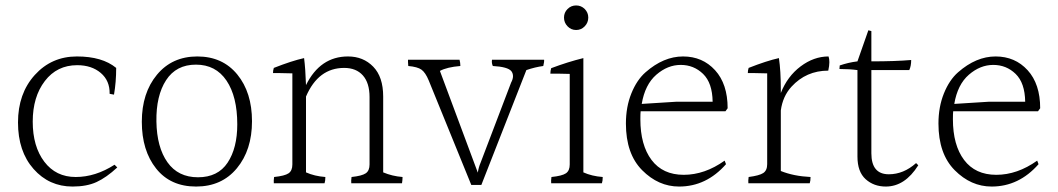

<svg xmlns="http://www.w3.org/2000/svg" viewBox="-20 -722 3878 704"><path d="M246 -38Q160 -38 103 -102.5Q46 -167 46 -273Q46 -379 107.5 -447Q169 -515 262 -515Q355 -515 406 -473Q406 -421 398 -375L382 -378Q383 -426 349.5 -454.5Q316 -483 263 -483Q189 -483 144.5 -425Q100 -367 100 -276Q100 -185 142.5 -129Q185 -73 257.5 -73Q330 -73 400 -118L410 -108Q370 -71 334 -54.5Q298 -38 246 -38Z M850 -266Q850 -368 810.5 -426.5Q771 -485 698.5 -485Q626 -485 589 -428Q552 -371 553.5 -276.5Q555 -182 594 -127Q633 -72 706 -72Q779 -72 814.5 -125.5Q850 -179 850 -266ZM703.5 -515Q796 -515 850 -449Q904 -383 904 -277.5Q904 -172 848.5 -105Q793 -38 699 -38Q605 -38 552.5 -104Q500 -170 500 -275.5Q500 -381 555.5 -448Q611 -515 703.5 -515Z M1385 -368V-90Q1418 -76 1456 -73Q1456 -62 1454 -50H1268Q1267 -59 1269 -73Q1307 -77 1321 -86.5Q1335 -96 1335 -119V-366Q1335 -418 1310.5 -445.5Q1286 -473 1242 -473Q1147 -473 1102 -368V-90Q1133 -76 1173 -73Q1173 -59 1170 -50H984Q983 -59 985 -73Q1024 -77 1038 -86.5Q1052 -96 1052 -119V-453Q1023 -454 1006.5 -454Q990 -454 981 -454Q981 -464 984 -473Q1050 -499 1095 -509Q1100 -470 1102 -410Q1154 -515 1256 -515Q1312 -515 1348.5 -477.5Q1385 -440 1385 -368Z M1477 -480Q1476 -489 1476 -494.5Q1476 -500 1476 -503H1665Q1668 -492 1668 -480Q1619 -476 1593 -462L1732 -89Q1735 -109 1742 -125L1854 -419Q1861 -432 1861 -442.5Q1861 -453 1855 -461Q1842 -477 1787 -480Q1782 -491 1784 -503H1975Q1976 -496 1972 -480Q1942 -476 1910 -465L1745 -44H1708L1552 -427Q1540 -456 1525.5 -466.5Q1511 -477 1477 -480Z M2137 -657.5Q2137 -639 2124 -625.5Q2111 -612 2092.5 -612Q2074 -612 2061 -625.5Q2048 -639 2048 -657.5Q2048 -676 2061 -689Q2074 -702 2092.5 -702Q2111 -702 2124 -689Q2137 -676 2137 -657.5ZM2069 -119V-451Q2040 -452 2023.5 -452Q2007 -452 1998 -452Q1998 -462 2001 -472Q2062 -495 2119 -509V-90Q2150 -76 2190 -73Q2190 -59 2187 -50H2001Q2000 -59 2002 -73Q2041 -77 2055 -86.5Q2069 -96 2069 -119Z M2333 -341 2460 -349H2593Q2592 -418 2558 -451Q2524 -484 2476 -484Q2428 -484 2386.5 -448Q2345 -412 2333 -341ZM2328 -285Q2328 -190 2369 -135.5Q2410 -81 2487 -81Q2564 -81 2637 -133L2642 -120Q2570 -38 2470 -38Q2394 -38 2334.5 -98Q2275 -158 2275 -269Q2275 -330 2295 -379.5Q2315 -429 2347 -457Q2413 -515 2484.5 -515Q2556 -515 2602 -464.5Q2648 -414 2648 -325Q2642 -316 2640 -314H2329Q2328 -305 2328 -285Z M2843 -394V-381Q2867 -442 2915.5 -478.5Q2964 -515 3018 -515Q3021 -507 3021 -494Q3021 -481 3017 -463Q2936 -463 2882 -404Q2850 -369 2843 -317V-95Q2890 -76 2952 -73Q2952 -59 2949 -50H2724Q2723 -59 2725 -73Q2764 -78 2778.5 -87.5Q2793 -97 2793 -120V-453Q2764 -454 2747.5 -454Q2731 -454 2722 -454Q2722 -464 2725 -473Q2791 -499 2836 -509Q2843 -463 2843 -394Z M3058 -469 3059 -482Q3091 -493 3124 -497L3164 -611L3175 -608V-497Q3263 -497 3321 -502Q3321 -480 3314 -465H3175V-160Q3175 -83 3239 -83Q3293 -83 3339 -124L3347 -116Q3298 -38 3228 -38Q3184 -38 3154 -65Q3124 -92 3124 -148V-465Q3095 -469 3058 -469Z M3479 -341 3606 -349H3739Q3738 -418 3704 -451Q3670 -484 3622 -484Q3574 -484 3532.5 -448Q3491 -412 3479 -341ZM3474 -285Q3474 -190 3515 -135.5Q3556 -81 3633 -81Q3710 -81 3783 -133L3788 -120Q3716 -38 3616 -38Q3540 -38 3480.5 -98Q3421 -158 3421 -269Q3421 -330 3441 -379.5Q3461 -429 3493 -457Q3559 -515 3630.5 -515Q3702 -515 3748 -464.5Q3794 -414 3794 -325Q3788 -316 3786 -314H3475Q3474 -305 3474 -285Z"/></svg>

Font: Halant Light
Style: Regular
Weight: 300
Designer: Hitesh Malaviya (Devanagari), Satya Rajpurohit (Latin)
Foundry: Indian Type Foundry
Version: Version 1.101;PS 1.0;hotconv 1.0.78;makeotf.lib2.5.61930; tt